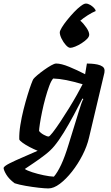

<svg xmlns="http://www.w3.org/2000/svg" viewBox="-86 -856 621 1076"><path d="M185 200Q166 200 130.5 196Q95 192 57.5 185.5Q20 179 -4 171Q-35 148 -50 123.5Q-65 99 -66 85Q-63 75 -32.5 59.5Q-2 44 41.5 25.5Q85 7 125 -11Q103 -20 80 -32Q57 -44 40.5 -56Q24 -68 22 -75Q21 -111 28 -155Q35 -199 46 -242.5Q57 -286 68.5 -323.5Q80 -361 89 -385Q98 -409 101 -413Q107 -421 123.5 -435Q140 -449 161 -464Q182 -479 200.5 -489.5Q219 -500 229 -500Q257 -500 302 -481.5Q347 -463 391 -440L401 -500Q410 -500 426.5 -499Q443 -498 460 -494.5Q477 -491 488.5 -483Q500 -475 500 -460Q500 -454 499 -448L413 -85Q402 -37 376.5 13Q351 63 317.5 105.5Q284 148 249.5 174Q215 200 185 200ZM186 -91Q191 -90 209 -113Q227 -136 251 -172Q275 -208 300 -248.5Q325 -289 345.5 -325.5Q366 -362 377 -384Q326 -399 286 -407Q246 -415 212 -416Q201 -404 190 -374.5Q179 -345 168.5 -307Q158 -269 150 -230.5Q142 -192 137.5 -162.5Q133 -133 133 -122Q142 -110 159.5 -100.5Q177 -91 186 -91ZM216 134Q236 111 256.5 67.5Q277 24 298 -45L356 -233Q363 -257 370 -276Q377 -295 381 -301L376 -304Q354 -261 327 -210.5Q300 -160 271.5 -113.5Q243 -67 217 -36Q198 -13 166.5 11.5Q135 36 103.5 57Q72 78 53 91Q66 100 95.5 109.5Q125 119 158.5 126Q192 133 216 134ZM308 -588Q297 -588 283 -603.5Q269 -619 259 -639.5Q249 -660 249 -674Q249 -683 260.5 -702Q272 -721 290.5 -744Q309 -767 329 -788Q349 -809 367 -822.5Q385 -836 395 -836Q407 -836 419.5 -828.5Q432 -821 441 -811.5Q450 -802 450 -794Q430 -786 405 -770Q380 -754 364 -740Q381 -726 397.5 -702Q414 -678 414 -662Q414 -650 401.5 -637.5Q389 -625 371 -613.5Q353 -602 335.5 -595Q318 -588 308 -588Z"/></svg>

Font: Texturina
Style: Bold Italic
Weight: 700
Italic angle: -11°
Designer: Guillermo Torres Carreño
Foundry: Omnibus-Type
Version: Version 1.002; ttfautohint (v1.8.3)